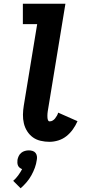

<svg xmlns="http://www.w3.org/2000/svg" viewBox="-20 -755 490 1033"><path d="M246 8Q222 8 198.5 2.5Q175 -3 157 -16Q139 -29 126.5 -48.5Q114 -68 108.5 -91Q103 -114 103.5 -138.5Q104 -163 108 -187L180 -625H103V-735H332L239 -169Q238 -163 237 -157Q236 -151 235.5 -144.5Q235 -138 235 -132Q235 -126 235.5 -120Q236 -114 238.5 -108Q241 -102 247 -102Q256 -102 263.5 -106.5Q271 -111 276.5 -118Q282 -125 286.5 -133Q291 -141 293 -149L397 -103Q387 -80 372 -59Q357 -38 337.5 -22.5Q318 -7 294 0.5Q270 8 246 8ZM91 258 51 218Q66 205 78 188.5Q90 172 99 155Q92 152 86 147.5Q80 143 77 136Q74 129 73.5 121Q73 113 74 105Q76 95 80.5 85Q85 75 94 67.5Q103 60 114 57Q125 54 135 54Q145 54 155 57Q165 60 171 67.5Q177 75 178.5 85Q180 95 178 105Q175 127 167.5 147.5Q160 168 149 188Q138 208 123 225.5Q108 243 91 258Z"/></svg>

Font: Iosevka Etoile Extrabold
Style: Italic
Weight: 800
Italic angle: -9°
Designer: Belleve Invis
Foundry: Belleve Invis
Version: Version 22.1.2; ttfautohint (v1.8.4)